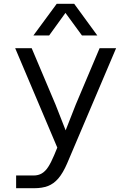

<svg xmlns="http://www.w3.org/2000/svg" viewBox="-20 -802 690 1012"><path d="M273 -250 326 -115 379 -250 505 -548H592L334 59Q312 110 287.5 138.5Q263 167 232.5 178.5Q202 190 161 190H65V123H157Q182 123 200.5 112Q219 101 234 78Q249 55 265 17L282 -24L60 -548H147ZM156 -615 279 -782H371L493 -615H412L325 -734L239 -615Z"/></svg>

Font: Azeret Mono Thin Light
Style: Regular
Weight: 300
Version: Version 1.002